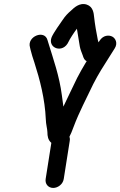

<svg xmlns="http://www.w3.org/2000/svg" viewBox="-20 -860 592 945"><path d="M317.6 -655C323.1 -667.3 343.7 -699.3 358.5 -718.7C363 -690.9 368.2 -657.4 372.7 -632.1C375.8 -614.3 382.4 -601.5 387.1 -587.8L390.5 -577.8C399.7 -550.9 431.4 -550 450.9 -560.5C468.8 -570.2 485.8 -593.2 476.3 -619L473 -628.7C468 -641.2 464.9 -649.4 461.6 -662.9C455 -694.8 446.9 -741.6 443.2 -776.4C441.4 -793.9 438.9 -826.7 407.2 -837.3C371.3 -849.4 342.4 -819.7 331.3 -809.4C313.2 -793.7 301.8 -782.3 287.4 -760.6C276.9 -745.6 244.3 -699.9 234.4 -677.5C212 -622.6 290.5 -593.8 317.6 -655ZM293.7 21 323.3 -167C324.4 -174 324.7 -177.4 321.9 -187.4C327.7 -198.3 335.2 -216 342.7 -236.8C369.8 -309.4 405 -374.3 438.9 -446.1C463.5 -494.3 489 -534.7 520.2 -583.2L544.1 -621.1C561.3 -647.2 548.6 -672.1 531.8 -680.3C515.9 -688.1 487.7 -687.7 469.6 -658.8L445.1 -620.8C414.3 -572 386.6 -528.3 359.2 -475.5C359.1 -475.2 358.8 -474.7 358.7 -474.3C338 -429.7 313.2 -381.8 292 -335.3C290.3 -350.8 287.8 -367 284.5 -391C272.2 -486.6 242.3 -568.9 217.8 -649.5L214.1 -661.7C200.1 -716.6 111.4 -680.6 127.6 -627.1L130.5 -614.6C137.5 -588.6 139.5 -580.6 149.3 -552C176.1 -468.6 201.1 -373.2 205.4 -273.3C206 -247.6 212.9 -226.5 213.3 -209.7C213.5 -189.7 215.9 -171.3 232.7 -156.9L204.7 21C200.9 45.3 217.5 65 241.8 65C264.8 65 289.6 47 293.7 21Z"/></svg>

Font: Just Breathe
Style: BdObl3
Weight: 400
Foundry: Cannot Into Space Fonts
Version: Version 0.72